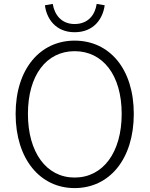

<svg xmlns="http://www.w3.org/2000/svg" viewBox="-20 -950 766 983"><path d="M362 13C540 13 665 -135 665 -367C665 -598 540 -742 362 -742C186 -742 60 -598 60 -367C60 -135 186 13 362 13ZM362 -41C218 -41 123 -169 123 -367C123 -565 218 -688 362 -688C507 -688 603 -565 603 -367C603 -169 507 -41 362 -41ZM362 -785C462 -785 507 -856 516 -923L475 -930C467 -875 432 -827 362 -827C294 -827 259 -875 250 -930L210 -923C218 -856 264 -785 362 -785Z"/></svg>

Font: Genne Gothic Light
Style: Regular
Weight: 300
Designer: Ryoko NISHIZUKA (kana & ideographs); Paul D. Hunt (Latin, Greek & Cyrillic); Wenlong ZHANG (bopomofo); Sandoll Communica
Foundry: Adobe Systems Incorporated
Version: Version 1.004;PS 1.004;hotconv 16.6.51;makeotf.lib2.5.65220